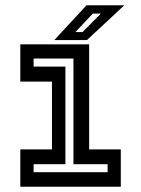

<svg xmlns="http://www.w3.org/2000/svg" viewBox="-20 -708 535 728"><path d="M57 0V-141.5H177V-398.5H57V-540H318V-141.5H438V0ZM107.5 -55H388V-85.5H258.5V-486H107.5V-455.5H228V-85.5H107.5ZM186 -556 308 -688H451.5L309.5 -556ZM266 -586.5H293L362.5 -656.5H332Z"/></svg>

Font: Tourney Thin SemiBold
Style: Regular
Weight: 600
Version: Version 1.015